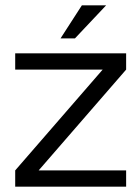

<svg xmlns="http://www.w3.org/2000/svg" viewBox="-20 -700 514 720"><path d="M37 -500V-439H365L37 -61V0H453V-61H125L453 -439V-500ZM207 -556H261L378 -680H287Z"/></svg>

Font: LT Wave Text Light
Style: Regular
Weight: 300
Designer: Daniel Lyons
Version: Version 2.5 (Glyphs App)